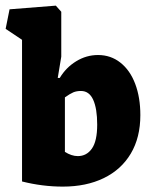

<svg xmlns="http://www.w3.org/2000/svg" viewBox="-31 -657 555 691"><path d="M189.5 -453.1V-614.7L169.9 -636.7L3.4 -623.5L-10.7 -553.2L48.3 -513.7V-3.9Q121.6 14.6 195.3 14.6Q279.3 14.6 342.3 -15.9Q405.3 -46.4 439.7 -104.2Q474.1 -162.1 474.1 -242.7Q474.1 -306.2 455.6 -355.2Q437 -404.3 402.3 -431.6Q367.7 -459 321.8 -459Q279.8 -459 243.2 -436.5Q206.5 -414.1 184.1 -376.5H176.8ZM260.3 -329.6Q290 -329.6 304.4 -297.9Q318.8 -266.1 318.8 -208.5Q318.8 -149.4 299.8 -122.3Q280.8 -95.2 249 -95.2Q226.6 -95.2 202.6 -110.4V-306.6Q221.2 -319.8 232.9 -324.7Q244.6 -329.6 260.3 -329.6Z"/></svg>

Font: Neuton ExtraBold
Style: Regular
Weight: 800
Designer: Brian M Zick
Foundry: Brian M Zick
Version: Version 1.560